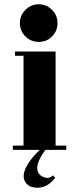

<svg xmlns="http://www.w3.org/2000/svg" viewBox="-20 -701 360 898"><path d="M290 0H192Q128 88 172 121Q203 142 228 119L238 131Q202 177 156 177Q113 177 97 148Q79 116 112 64Q130 34 166 0H40V-20H90V-440H50V-460H240V-20H290ZM249 -592.5Q249 -556 223.5 -530.5Q198 -505 161.5 -505Q125 -505 99 -530.5Q73 -556 73 -592.5Q73 -629 99 -655Q125 -681 161.5 -681Q198 -681 223.5 -655Q249 -629 249 -592.5Z"/></svg>

Font: Rozha One
Style: Regular
Weight: 400
Designer: Tim Donaldson, Indian Type Foundry
Foundry: Indian Type Foundry
Version: Version 1.301;PS 1.0;hotconv 1.0.78;makeotf.lib2.5.61930; tt